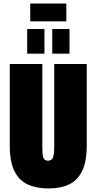

<svg xmlns="http://www.w3.org/2000/svg" viewBox="-20 -1048 543 1080"><path d="M150 -928V-1028H353V-928ZM133 -746V-885H230V-746ZM274 -746V-885H371V-746ZM252 12Q185 12 136 -10.5Q87 -33 61 -86Q35 -139 35 -230V-688H218V-220Q218 -185 223 -164.5Q228 -144 250 -144Q273 -144 279 -164.5Q285 -185 285 -220V-688H468V-230Q468 -139 442 -86Q416 -33 368 -10.5Q320 12 252 12Z"/></svg>

Font: Archivo ExtraCondensed Black
Style: Regular
Weight: 900
Width: 2
Designer: Hector Gatti
Foundry: Omnibus-Type
Version: Version 2.001; ttfautohint (v1.8.3)